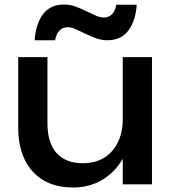

<svg xmlns="http://www.w3.org/2000/svg" viewBox="-20 -820 772 854"><path d="M306 14Q228 14 173.5 -18Q119 -50 90 -110Q61 -170 61 -253V-566H191V-273Q191 -185 231.5 -139.5Q272 -94 348 -94Q403 -94 442.5 -118Q482 -142 504 -186.5Q526 -231 526 -290L571 -265Q563 -178 527 -115.5Q491 -53 434 -19.5Q377 14 306 14ZM526 0V-204V-566H656V-184V0ZM134 -641Q139 -714 171.5 -757Q204 -800 265 -800Q291 -800 315.5 -791Q340 -782 362.5 -771Q385 -760 405 -751Q425 -742 442 -742Q464 -742 478.5 -757Q493 -772 497 -799H588Q584 -730 552 -685.5Q520 -641 457 -641Q431 -641 406.5 -650Q382 -659 359.5 -670Q337 -681 317.5 -690Q298 -699 281 -699Q259 -699 244.5 -684Q230 -669 225 -641Z"/></svg>

Font: Bounded
Style: Regular
Weight: 400
Designer: Vlad Churkin
Version: Version 1.0